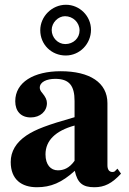

<svg xmlns="http://www.w3.org/2000/svg" viewBox="-20 -772 540 806"><path d="M362 -647C362 -705 314 -752 257 -752C198 -752 149 -703 149 -645C149 -585 196 -539 256 -539C315 -539 362 -588 362 -647ZM314 -644C314 -612 288 -587 254 -587C223 -587 197 -614 197 -646C197 -677 224 -704 253 -704C286 -704 314 -678 314 -644ZM473 -64 463 -54C460 -51 457 -50 452 -50C438 -50 431 -61 431 -78V-339C431 -425 357 -473 235 -473C122 -473 44 -427 44 -347C44 -305 68 -279 109 -279C149 -279 177 -305 177 -339C177 -353 171 -365 158 -381C149 -391 147 -398 147 -404C147 -428 176 -441 212 -441C271 -441 293 -412 293 -348V-280C177 -247 130 -229 92 -204C47 -174 25 -136 25 -92C25 -18 71 14 135 14C193 14 239 -5 294 -55C305 -4 327 14 376 14C419 14 450 -2 488 -43ZM293 -97C271 -66 247 -57 223 -57C193 -57 171 -80 171 -124C171 -182 213 -223 293 -245Z"/></svg>

Font: STIXGeneral
Style: Bold
Weight: 700
Designer: MicroPress Inc., with final additions and corrections provided by Coen Hoffman, Elsevier (retired)
Version: Version 1.1.0